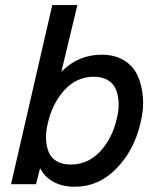

<svg xmlns="http://www.w3.org/2000/svg" viewBox="-20 -709 603 739"><path d="M268.1 9.8Q220.2 9.8 185.8 -9Q151.4 -27.8 134.3 -62L118.7 0H22.5L181.2 -689.5H277.8L216.3 -433.1Q281.2 -498.5 371.6 -498.5Q420.9 -498.5 456.3 -477.3Q491.7 -456.1 508.8 -419.9Q525.9 -383.8 530 -335.9Q534.2 -288.1 520.5 -234.9Q496.6 -130.9 428.2 -60.5Q359.9 9.8 268.1 9.8ZM251.5 -75.7Q318.4 -75.7 365.5 -126.2Q412.6 -176.8 429.7 -253.4Q438 -285.6 436.5 -314.7Q435.1 -343.8 425.8 -365.7Q416.5 -387.7 394.8 -400.6Q373 -413.6 341.3 -413.6Q274.9 -413.6 228.3 -362.5Q181.6 -311.5 164.1 -234.9Q155.8 -202.1 157.2 -173.3Q158.7 -144.5 167.7 -122.8Q176.8 -101.1 198.2 -88.4Q219.7 -75.7 251.5 -75.7Z"/></svg>

Font: HK Grotesk Medium Italic
Style: Regular
Weight: 500
Italic angle: -13°
Designer: Alfredo Marco Pradil and Stefan Peev
Foundry: Hanken Design Co.
Version: Version 1.000;PS 001.000;hotconv 1.0.88;makeotf.lib2.5.64775